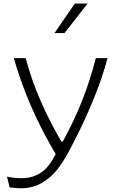

<svg xmlns="http://www.w3.org/2000/svg" viewBox="-20 -818 660 1050"><path d="M315.5 -44H323.5Q385.5 -157.5 429 -267.2Q472.5 -377 504 -500H568Q539.5 -391.5 489.5 -270.5Q439.5 -149.5 386 -46.5L357 9Q326.5 67 291.5 111Q256.5 155 207.2 183.2Q158 211.5 94.5 211.5Q66.5 211.5 32.5 206.5L18.5 148.5Q60 156.5 97 156.5Q142.5 156.5 176.2 141.2Q210 126 231.5 103.2Q253 80.5 268.5 53L295 6L305 23L296.5 45Q245 -40.5 201.8 -126.5Q158.5 -212.5 121.5 -306Q84.5 -399.5 55.5 -500H120.5Q153.5 -377 202.5 -265.5Q251.5 -154 315.5 -44ZM332.5 -637 459 -798.5H389L278 -637Z"/></svg>

Font: Monaspace Argon Var ExtraLight
Style: Regular
Weight: 200
Designer: Riley Cran and the Lettermatic Team
Version: Version 1.200 (Monaspace Argon Var)